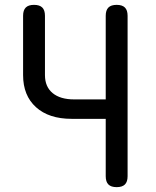

<svg xmlns="http://www.w3.org/2000/svg" viewBox="-20 -760 640 790"><path d="M415 -271H275Q181 -271 128 -319Q75 -367 75 -451V-695Q75 -718 86 -729Q97 -740 120 -740Q143 -740 154 -729Q165 -718 165 -695V-451Q165 -403 196.5 -377Q228 -351 285 -351H415V-695Q415 -718 426 -729Q437 -740 460 -740Q483 -740 494 -729Q505 -718 505 -695V-35Q505 -12 494 -1Q483 10 460 10Q437 10 426 -1Q415 -12 415 -35Z"/></svg>

Font: Maple Mono NL
Style: Regular
Weight: 400
Monospace: yes
Designer: subframe7536
Version: Version 7.000